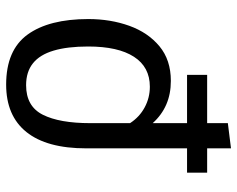

<svg xmlns="http://www.w3.org/2000/svg" viewBox="-95 -483 790 640"><g transform="rotate(-90 300.0 -163.0)"><path d="M44.5 65.5H370.5V132.5H125.5H44.5ZM338 -537.5Q453 -537.5 504.8 -466Q556.5 -394.5 556.5 -263.5Q556.5 -189.5 534 -127Q511.5 -64.5 465.8 -26.5Q420 11.5 350.5 11.5Q306.5 11.5 271.5 -3.8Q236.5 -19 209.5 -49V201.5L125.5 212V-270.5Q125.5 -402 179.8 -469.8Q234 -537.5 338 -537.5ZM336 -471Q265.5 -471 237.5 -415.2Q209.5 -359.5 209.5 -257V-124.5Q230 -93 262 -75.8Q294 -58.5 331 -58.5Q396.5 -58.5 430.8 -111.5Q465 -164.5 465 -264Q465 -333.5 451.2 -379.5Q437.5 -425.5 409 -448.2Q380.5 -471 336 -471Z"/></g></svg>

Font: Fast_Mono
Style: Regular
Weight: 400
Monospace: yes
Designer: Carrois Corporate, Edenspiekermann AG, Nikita Prokopov
Foundry: Carrois Corporate, Edenspiekermann AG, Nikita Prokopov
Version: Version 5.002